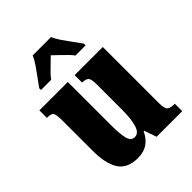

<svg xmlns="http://www.w3.org/2000/svg" viewBox="-218 -885 1013 1013"><g transform="rotate(-45 288.5 -378.0)"><path d="M214 10Q138 10 105 -39Q72 -88 72 -188V-409Q72 -452 65.5 -466Q59 -480 27 -480H24V-536H236V-222Q236 -148 244.5 -114Q253 -80 281 -80Q310 -80 322.5 -120.5Q335 -161 335 -230V-418Q335 -461 323.5 -470.5Q312 -480 290 -480H287V-536H497V-118Q497 -75 509.5 -65.5Q522 -56 544 -56H554V0H363L339 -69H335Q317 -30 287.5 -10Q258 10 214 10ZM106 -619Q119 -638 138.5 -664Q158 -690 176.5 -717Q195 -744 204 -766H341Q350 -744 368.5 -717Q387 -690 406.5 -664Q426 -638 439 -619V-606H363Q358 -615 340.5 -632.5Q323 -650 304 -668.5Q285 -687 272 -699Q259 -686 241 -669Q223 -652 207 -635.5Q191 -619 182 -606H106Z"/></g></svg>

Font: Noto Serif ExtraCondensed Black
Style: Regular
Weight: 900
Width: 2
Designer: Monotype Design Team
Foundry: Monotype Imaging Inc.
Version: Version 2.015; ttfautohint (v1.8.4.7-5d5b)